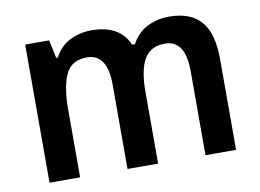

<svg xmlns="http://www.w3.org/2000/svg" viewBox="-64 -647 1006 742"><g transform="rotate(-10 438.5 -276.0)"><path d="M640 -552Q723 -552 764.5 -505Q806 -458 806 -356V0H686V-330Q686 -452 606 -452Q549 -452 524.5 -409Q500 -366 500 -283V0H380V-330Q380 -452 300 -452Q239 -452 216.5 -403.5Q194 -355 194 -266V0H74V-542H168L183 -471H190Q212 -514 251.5 -533Q291 -552 335 -552Q446 -552 481 -470H492Q515 -513 554.5 -532.5Q594 -552 640 -552Z"/></g></svg>

Font: Noto Sans Telugu SemiCondensed SemiBold
Style: Regular
Weight: 600
Width: 4
Designer: Jelle Bosma - Monotype Design Team
Foundry: Monotype Imaging Inc.
Version: Version 2.005; ttfautohint (v1.8.4.7-5d5b)